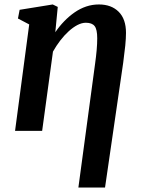

<svg xmlns="http://www.w3.org/2000/svg" viewBox="-20 -587 642 861"><path d="M331.5 254 406.5 -302Q411 -334 413.5 -362.5Q416 -391 416 -415.5Q416 -455.5 404.2 -470.2Q392.5 -485 365 -485Q347 -485 327.2 -474.8Q307.5 -464.5 287.8 -446.5Q268 -428.5 250 -405Q232 -381.5 217.5 -355.5L169 0H47.5L111 -477.5L60.5 -504L68 -543L216.5 -567L239 -556L228 -442.5Q246 -469 267.8 -491.5Q289.5 -514 314.2 -531.2Q339 -548.5 366.5 -557.8Q394 -567 423.5 -567Q479.5 -567 512.2 -534.2Q545 -501.5 545 -439.5Q545 -416 541.8 -383Q538.5 -350 532.5 -306L451 254Z"/></svg>

Font: Merriweather 20pt SemiBold
Style: Italic
Weight: 600
Italic angle: -7.8°
Version: Version 2.101